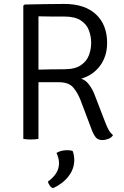

<svg xmlns="http://www.w3.org/2000/svg" viewBox="-20 -706 632 976"><path d="M524.5 -488Q524.5 -420.5 489 -372.2Q453.5 -324 393 -306Q416 -298.5 433 -275.5Q450 -252.5 460.5 -225.5L512.5 -90.5Q525 -57.5 533.8 -43Q542.5 -28.5 554.5 -19Q546.5 -6 530.5 0Q514.5 6 501.5 6Q478.5 6 467.5 -7Q456.5 -20 447 -44.5L389.5 -196.5Q374.5 -235.5 351.8 -261.8Q329 -288 279 -288H175.5V0Q159.5 3 136 3Q113 3 98.5 0V-677L105 -683Q157 -684 208 -685Q259 -686 307 -686Q411 -686 467.8 -633Q524.5 -580 524.5 -488ZM175.5 -623V-352Q207 -353 242.2 -353.5Q277.5 -354 306 -354Q361 -354 391 -374.5Q421 -395 432.2 -425.8Q443.5 -456.5 443.5 -488Q443.5 -520.5 432.2 -551.2Q421 -582 391 -602Q361 -622 306 -622Q281 -622 242 -622Q203 -622 175.5 -623ZM349 61Q352.5 68 355 81.2Q357.5 94.5 357.5 107Q357.5 152.5 328.2 190.2Q299 228 250 250.5Q240.5 247.5 233.2 237.8Q226 228 223.5 217Q280 177 280 123.5Q280 110 276.2 96Q272.5 82 267 71.5Q289.5 57.5 321.5 57.5Q337.5 57.5 349 61Z"/></svg>

Font: Signika SC Light
Style: Regular
Weight: 300
Designer: Anna Giedryś
Foundry: Anna Giedryś
Version: Version 2.000; ttfautohint (v1.8.3) -l 8 -r 50 -G 200 -x 9 -